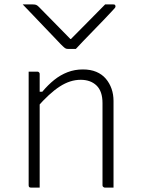

<svg xmlns="http://www.w3.org/2000/svg" viewBox="-20 -851 640 871"><path d="M495 0Q485 0 475.5 0Q466 0 456 0Q453 0 450.5 -1.5Q448 -3 446.5 -5Q445 -7 445 -11Q445 -73 445 -135Q445 -197 445 -259Q445 -321 445 -383Q445 -437 418 -463Q391 -489 346 -489Q322 -489 298.5 -481.5Q275 -474 251 -458.5Q227 -443 201.5 -419.5Q176 -396 147 -363V-435H172Q198 -466 226 -488.5Q254 -511 286.5 -523.5Q319 -536 356 -536Q391 -536 417 -525Q443 -514 460 -494Q477 -474 486 -448.5Q495 -423 495 -393Q495 -345 495 -297Q495 -249 495 -201.5Q495 -154 495 -106Q495 -79 495 -52.5Q495 -26 495 0ZM160 0Q154 0 147.5 0Q141 0 134.5 0Q128 0 121 0Q118 0 116 -0.5Q114 -1 112.5 -2.5Q111 -4 110.5 -6Q110 -8 110 -11Q110 -63 110 -115Q110 -167 110 -218.5Q110 -270 110 -322Q110 -374 110 -426Q110 -462 110 -488Q110 -514 110 -526Q117 -526 123.5 -526Q130 -526 136.5 -526Q143 -526 149 -526Q153 -526 155 -524.5Q157 -523 158.5 -521Q160 -519 160 -515Q160 -430 160 -344Q160 -258 160 -172Q160 -86 160 0ZM324 -629Q315 -629 306 -629Q297 -629 288 -629Q280 -629 274.5 -633Q269 -637 255 -651Q247 -660 227 -680.5Q207 -701 181.5 -728Q156 -755 130 -782Q104 -809 83 -831Q95 -831 105 -831Q115 -831 127 -831Q138 -831 143.5 -829Q149 -827 156 -820Q172 -804 216 -759Q260 -714 320 -653L279 -674H322L281 -653Q342 -714 383.5 -756.5Q425 -799 457 -831H494Q498 -831 500 -830Q502 -829 503 -826.5Q504 -824 504 -822Q504 -818 500 -813.5Q496 -809 482 -794Q469 -780 447.5 -757.5Q426 -735 401.5 -710Q377 -685 356 -663Q335 -641 324 -629Z"/></svg>

Font: Recursive Monospace Light
Style: Regular
Weight: 300
Version: Version 1.047